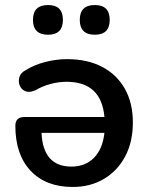

<svg xmlns="http://www.w3.org/2000/svg" viewBox="-20 -733 594 763"><path d="M357 -595Q297 -595 297 -654Q297 -713 357 -713Q416 -713 416 -654Q416 -595 357 -595ZM171 -595Q111 -595 111 -654Q111 -713 171 -713Q230 -713 230 -654Q230 -595 171 -595ZM269 10Q162 10 101.5 -54.5Q41 -119 41 -233Q41 -268 77 -268H395Q383 -408 244 -408Q214 -408 181.5 -399.5Q149 -391 120 -374Q97 -364 81 -370.5Q65 -377 58.5 -393Q52 -409 57 -426.5Q62 -444 82 -454Q117 -476 161 -487Q205 -498 246 -498Q327 -498 385.5 -467.5Q444 -437 476 -380.5Q508 -324 508 -246Q508 -169 477.5 -111.5Q447 -54 393 -22Q339 10 269 10ZM395 -205H145Q151 -71 264 -71Q319 -71 353.5 -106Q388 -141 395 -205Z"/></svg>

Font: Chiron GoRound TC M
Style: Regular
Weight: 500
Designer: Ryoko NISHIZUKA 西塚涼子 (kana, bopomofo & ideographs); Paul D. Hunt (Latin, Greek & Cyrillic); Sandoll Communications 산돌커뮤니
Foundry: Adobe
Version: Version 1.000;hotconv 1.1.1;makeotfexe 2.6.0